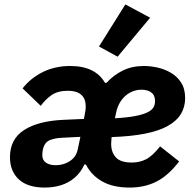

<svg xmlns="http://www.w3.org/2000/svg" viewBox="-20 -835 867 867"><path d="M231 -89Q254 -89 275 -97Q296 -105 311 -120.5Q326 -136 331 -160L343 -217L262 -213Q231 -212 207 -203Q183 -194 175 -165Q172 -154 171.5 -144.5Q171 -135 171 -134Q171 -112 187.5 -100.5Q204 -89 231 -89ZM620 -430Q591 -430 566.5 -416.5Q542 -403 525.5 -378.5Q509 -354 503 -320L499 -301Q555 -304 590.5 -311Q626 -318 645.5 -327.5Q665 -337 672.5 -349.5Q680 -362 680 -377Q680 -400 670 -411Q660 -422 646.5 -426Q633 -430 620 -430ZM182 12Q105 12 65 -25Q25 -62 25 -125Q25 -207 89 -248Q153 -289 268 -294L359 -298L364 -325Q366 -334 366.5 -341Q367 -348 367 -355Q367 -378 358 -393.5Q349 -409 331.5 -417Q314 -425 286 -425Q240 -425 212 -405Q184 -385 164 -357L82 -436Q119 -483 174 -510Q229 -537 297 -537Q355 -537 394 -517.5Q433 -498 454 -461H461Q493 -496 534.5 -516.5Q576 -537 630 -537Q659 -537 691 -530Q723 -523 751.5 -506.5Q780 -490 798 -462Q816 -434 816 -392Q816 -352 797 -320.5Q778 -289 738 -266.5Q698 -244 635 -231.5Q572 -219 484 -216Q483 -204 482.5 -197Q482 -190 482 -185Q482 -148 503 -124.5Q524 -101 576 -101Q610 -101 639 -115.5Q668 -130 703 -174L789 -106Q740 -42 686.5 -15Q633 12 565 12Q491 12 442 -15.5Q393 -43 368 -92H361Q344 -55 316.5 -32Q289 -9 255 1.5Q221 12 182 12ZM658 -755 511 -579 427 -625 546 -815Z"/></svg>

Font: IBM Plex Sans
Style: Italic
Weight: 400
Italic angle: -11.31°
Designer: Mike Abbink, Paul van der Laan, Pieter van Rosmalen
Foundry: Bold Monday
Version: Version 3.201